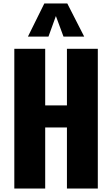

<svg xmlns="http://www.w3.org/2000/svg" viewBox="-20 -1093 650 1113"><path d="M63 0V-810H242V-482H368V-810H547V0H368V-354H242V0ZM142 -881 237 -1073H370L468 -881H348L304 -1000L261 -881Z"/></svg>

Font: Oswald
Style: Bold
Weight: 700
Designer: Vernon Adams
Foundry: Vernon Adams
Version: Version 4.103;gftools[0.9.33.dev8+g029e19f]